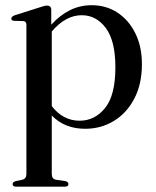

<svg xmlns="http://www.w3.org/2000/svg" viewBox="-20 -484 599 738"><path d="M177 -446V-389Q210 -425.5 248.8 -444.8Q287.5 -464 332.5 -464Q388 -464 431.5 -435.5Q475 -407 500.2 -356Q525.5 -305 525.5 -237.5Q525.5 -160.5 496.2 -104.8Q467 -49 417.5 -19Q368 11 307.5 11Q228.5 11 179 -40V184.5Q179 204 195.5 207L231 212Q243 215 243 223.5Q243 233.5 229 233.5H42Q28.5 233.5 28.5 223.5Q28.5 215.5 41 212L65 207Q81.5 203.5 81.5 185V-388.5Q81.5 -402 70 -403L33.5 -404Q23.5 -405 23.5 -413Q23.5 -420 36 -425L133.5 -456Q151.5 -462.5 160.5 -462.5Q177 -462.5 177 -446ZM294 -425.5Q232.5 -425.5 179 -363V-76Q222.5 -20 286 -20Q344.5 -20 384 -69Q423.5 -118 423.5 -225Q423.5 -327 386.8 -376.2Q350 -425.5 294 -425.5Z"/></svg>

Font: Fraunces 72pt S000
Style: Regular
Weight: 400
Version: Version 1.000; ttfautohint (v1.8.3)